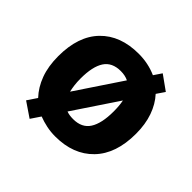

<svg xmlns="http://www.w3.org/2000/svg" viewBox="-153 -729 924 924"><g transform="rotate(45 309.5 -267.0)"><path d="M574 -274Q574 -138 502.5 -64Q431 10 308 10Q277 10 248.5 4Q220 -2 194 -12L161 37L86 -14L119 -63Q84 -100 64.5 -152.5Q45 -205 45 -274Q45 -410 116 -483Q187 -556 311 -556Q376 -556 432 -531L459 -571L533 -518L505 -477Q538 -441 556 -390Q574 -339 574 -274ZM197 -274Q197 -250 199.5 -230Q202 -210 206 -193L361 -425Q339 -436 309 -436Q250 -436 223.5 -395.5Q197 -355 197 -274ZM422 -274Q422 -313 416 -343L265 -117Q283 -110 310 -110Q369 -110 395.5 -151.5Q422 -193 422 -274Z"/></g></svg>

Font: Noto Sans Balinese
Style: Regular
Weight: 400
Designer: Aditya Bayu, David Williams
Foundry: David Williams
Version: Version 2.003